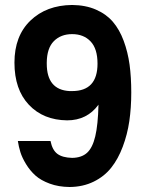

<svg xmlns="http://www.w3.org/2000/svg" viewBox="-20 -729 595 772"><path d="M270 -362.8Q372.1 -362.8 372.1 -473.1Q372.1 -533.2 344.2 -562.5Q316.4 -591.8 270 -591.8Q224.6 -591.8 196.5 -563.5Q168.5 -535.2 168 -477.1V-473.1Q168 -367.7 259.8 -362.8ZM507.8 -356.9Q507.8 -295.9 500 -242.2Q492.2 -188.5 473.6 -139.2Q455.1 -89.8 427.2 -54.7Q399.4 -19.5 356.4 1.5Q313.5 22.5 259.8 22.9Q215.3 22.5 179.7 9.3Q144 -3.9 122.3 -23.4Q100.6 -43 84.7 -69.1Q68.8 -95.2 62 -117.2Q55.2 -139.2 51.8 -162.1H183.1Q190.4 -125.5 210.7 -110.4Q231 -95.2 270 -94.2Q308.1 -94.7 330.1 -114.7Q352.1 -134.8 363 -180.7Q374 -226.6 376 -308.1Q330.1 -245.1 250 -245.1Q154.3 -246.1 96.2 -307.6Q38.1 -369.1 38.1 -477.1Q38.1 -584.5 102.3 -646.2Q166.5 -708 270 -709Q324.2 -708.5 365.7 -690.4Q407.2 -672.4 433.8 -641.4Q460.4 -610.4 477.3 -564.9Q494.1 -519.5 501 -469Q507.8 -418.5 507.8 -356.9Z"/></svg>

Font: Miedinger*
Style: Bold
Weight: 700
Version: Version 001.000